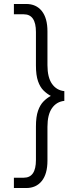

<svg xmlns="http://www.w3.org/2000/svg" viewBox="-20 -801 414 967"><path d="M50 146V94H100Q161 94 161 5V-164Q161 -213 171.5 -243Q182 -273 199.5 -290.5Q217 -308 236 -318Q217 -328 199.5 -345Q182 -362 171.5 -392Q161 -422 161 -471V-640Q161 -729 100 -729H50V-781H112Q162 -781 190.5 -745.5Q219 -710 219 -643V-473Q219 -411 242 -378.5Q265 -346 304 -342V-293Q265 -289 242 -256.5Q219 -224 219 -162V8Q219 75 190.5 110.5Q162 146 112 146Z"/></svg>

Font: Zen Kaku Gothic Antique
Style: Regular
Weight: 400
Designer: Yoshimichi Ohira
Foundry: Positype
Version: Version 1.001